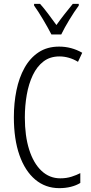

<svg xmlns="http://www.w3.org/2000/svg" viewBox="-20 -967 471 997"><path d="M289 -674Q240 -674 206 -648Q172 -622 150.5 -577Q129 -532 119 -475Q109 -418 109 -357Q109 -261 131.5 -190Q154 -119 195.5 -80Q237 -41 293 -41Q325 -41 351.5 -49.5Q378 -58 397 -68V-17Q376 -4 348 3Q320 10 288 10Q216 10 163 -34.5Q110 -79 81 -161.5Q52 -244 52 -358Q52 -432 65.5 -498Q79 -564 107.5 -615Q136 -666 180.5 -695.5Q225 -725 287 -725Q351 -725 407 -693L385 -646Q362 -660 337.5 -667Q313 -674 289 -674ZM247 -788Q229 -823 203.5 -866Q178 -909 157 -938V-947H188Q207 -926 229.5 -896Q252 -866 273 -837Q295 -868 314 -892Q333 -916 358 -947H389V-938Q366 -907 340.5 -865Q315 -823 298 -788Z"/></svg>

Font: Noto Sans Malayalam ExtraCondensed Light
Style: Regular
Weight: 300
Width: 2
Designer: Jelle Bosma - Monotype Design Team
Foundry: Monotype Imaging Inc.
Version: Version 2.104; ttfautohint (v1.8.4.7-5d5b)